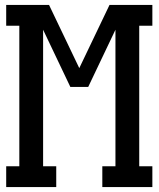

<svg xmlns="http://www.w3.org/2000/svg" viewBox="-20 -755 640 775"><path d="M5 0V-84H58V-651H5V-735H178L300 -480L422 -735H595V-651H542V-84H595V0H393V-84H446V-635L336 -404H264L154 -635V-84H207V0Z"/></svg>

Font: Iosevka Slab Medium Extended
Style: Regular
Weight: 500
Width: 7
Monospace: yes
Designer: Belleve Invis
Foundry: Belleve Invis
Version: Version 11.1.1; ttfautohint (v1.8.3)